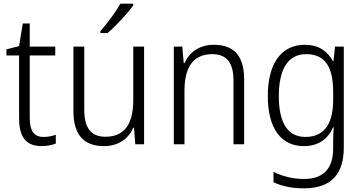

<svg xmlns="http://www.w3.org/2000/svg" viewBox="-20 -786 1973 1046"><path d="M217 -40C164 -40 142 -75 142 -143V-484H281V-532H142V-658H104L84 -535L15 -517V-484H84V-140C84 -35 126 10 207 10C237 10 264 4 284 -4V-52C266 -45 242 -40 217 -40Z M706 -757V-766H636C610 -720 565 -660 527 -616V-606H566C612 -645 677 -715 706 -757ZM765 -532H706V-242C706 -107 656 -41 554 -41C478 -41 439 -87 439 -188V-532H380V-180C380 -54 435 10 546 10C627 10 681 -32 706 -90H710L717 0H765Z M1145 -542C1065 -542 1010 -499 985 -442H981L973 -532H927V0H985V-291C985 -425 1036 -491 1137 -491C1213 -491 1252 -446 1252 -348V0H1310V-355C1310 -484 1252 -542 1145 -542Z M1641 -542C1510 -542 1439 -437 1439 -263C1439 -85 1512 10 1635 10C1712 10 1766 -26 1794 -92H1798C1796 -63 1795 -33 1795 -7V23C1795 131 1743 189 1637 189C1573 189 1517 174 1470 150V207C1515 228 1568 240 1636 240C1788 240 1853 159 1853 17V-532H1805L1797 -453H1794C1763 -508 1716 -542 1641 -542ZM1648 -491C1754 -491 1795 -417 1795 -285V-242C1795 -125 1756 -40 1644 -40C1549 -40 1499 -115 1499 -262C1499 -406 1547 -491 1648 -491Z"/></svg>

Font: Noto Sans Bengali SemiCondensed Light
Style: Regular
Weight: 300
Width: 4
Designer: Joana Ranito - Universal Thirst; Jelle Bosma - Monotype Design Team
Foundry: Universal Thirst ehf.
Version: Version 3.000